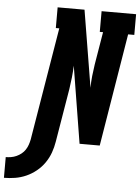

<svg xmlns="http://www.w3.org/2000/svg" viewBox="-186 -783 768 1053"><g transform="rotate(5 198.0 -256.5)"><path d="M-124 222V108Q-110 108 -95 105.5Q-80 103 -65.5 96.5Q-51 90 -38.5 80Q-26 70 -17.5 57Q-9 44 -4 29.5Q1 15 4 0L107 -621H88V-735H236L306 -311Q306 -343 309.5 -376Q313 -409 318 -441L348 -621H330V-735H520V-621H486L384 0H273L204 -424Q203 -392 199.5 -359Q196 -326 191 -294L142 0Q137 31 126.5 60.5Q116 90 97.5 117Q79 144 53 165Q27 186 -2.5 199Q-32 212 -63 217Q-94 222 -124 222Z"/></g></svg>

Font: Iosevka Slab Heavy Oblique
Style: Regular
Weight: 900
Italic angle: -9°
Monospace: yes
Designer: Belleve Invis
Foundry: Belleve Invis
Version: Version 11.1.1; ttfautohint (v1.8.3)